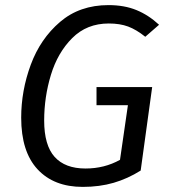

<svg xmlns="http://www.w3.org/2000/svg" viewBox="-20 -720 663 752"><path d="M603 -623 549 -576Q514 -604 482 -616Q450 -628 406 -628Q320 -628 263 -571Q206 -514 179.5 -427Q153 -340 153 -248Q153 -151 194 -105.5Q235 -60 315 -60Q389 -60 450 -94L481 -308H358V-379H576L531 -52Q480 -20 425 -4Q370 12 304 12Q191 12 127 -57Q63 -126 63 -259Q63 -365 100.5 -466.5Q138 -568 215 -634Q292 -700 405 -700Q467 -700 514.5 -680.5Q562 -661 603 -623Z"/></svg>

Font: Fira Sans TEST Book
Style: Italic
Weight: 350
Italic angle: -8°
Designer: Carrois Corporate & Edenspiekermann AG
Foundry: Carrois Corporate GbR & Edenspiekermann AG
Version: Version 4.201